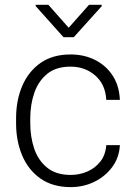

<svg xmlns="http://www.w3.org/2000/svg" viewBox="-20 -763 556 793"><path d="M272 -40.5Q308.6 -40.5 341.1 -54.7Q373.5 -68.8 394.8 -96.2Q416 -123.5 418.9 -163.6H475.1Q472.7 -113.3 444.3 -74.2Q416 -35.2 370.8 -12.7Q325.7 9.8 272 9.8Q197.8 9.8 147.5 -25.4Q97.2 -60.5 71.8 -120.4Q46.4 -180.2 46.4 -253.9V-274.4Q46.4 -348.6 72 -408.4Q97.7 -468.3 147.7 -503.2Q197.8 -538.1 271.5 -538.1Q328.1 -538.1 373.3 -515.1Q418.5 -492.2 445.6 -450.2Q472.7 -408.2 475.1 -350.6H418.9Q415.5 -414.6 373.3 -451.2Q331.1 -487.8 271.5 -487.8Q211.4 -487.8 174.8 -457.8Q138.2 -427.7 121.6 -379.2Q105 -330.6 105 -274.4V-253.9Q105 -197.8 121.3 -149.2Q137.7 -100.6 174.6 -70.6Q211.4 -40.5 272 -40.5ZM179.7 -743.2 263.7 -648.4 347.7 -743.2H399.9V-737.3L284.7 -609.4H242.2L127.4 -737.8V-743.2Z"/></svg>

Font: Vazirmatn RD UI ExtraLight
Style: Regular
Weight: 200
Designer: Saber Rastikerdar
Foundry: Saber Rastikerdar
Version: Version 33.003